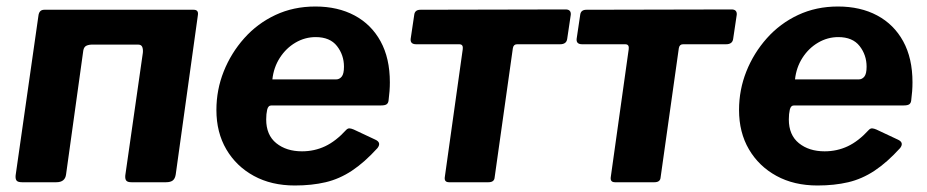

<svg xmlns="http://www.w3.org/2000/svg" viewBox="-20 -560 2849 590"><path d="M48 0Q35 0 31 -5Q27 -10 28 -21L98 -511Q100 -530 116 -530H575Q591 -530 588 -513L520 -24Q518 -11 511 -5.5Q504 0 490 0H384Q372 0 368 -5Q364 -10 365 -21L419 -398Q420 -409 417 -416Q414 -423 404 -423H264Q253 -423 245.5 -419.5Q238 -416 236 -405L183 -24Q180 0 153 0Z M886 10Q814 10 760 -19.5Q706 -49 675.5 -101Q645 -153 645 -222Q645 -284 667.5 -340.5Q690 -397 730.5 -442.5Q771 -488 826.5 -514Q882 -540 949 -540Q1018 -540 1069.5 -512.5Q1121 -485 1149.5 -433Q1178 -381 1178 -307Q1178 -294 1177 -280Q1176 -266 1174 -251Q1173 -243 1168 -239.5Q1163 -236 1151 -236H814Q804 -236 801 -223Q798 -210 798 -193Q798 -145 829 -120Q860 -95 908 -95Q946 -95 979 -110.5Q1012 -126 1044 -161Q1049 -166 1054.5 -165.5Q1060 -165 1067 -162L1133 -131Q1153 -122 1140 -105Q1100 -61 1061.5 -35.5Q1023 -10 980.5 0Q938 10 886 10ZM1013 -316Q1023 -316 1030 -324.5Q1037 -333 1037 -355Q1037 -391 1015.5 -418.5Q994 -446 950 -446Q917 -446 888 -429Q859 -412 840 -382.5Q821 -353 817 -316Z M1701 -424H1569Q1558 -424 1556 -412L1500 -15Q1499 0 1481 0H1360Q1344 0 1347 -17L1402 -409Q1403 -416 1400.5 -420Q1398 -424 1391 -424H1259Q1240 -424 1242 -441L1253 -515Q1255 -530 1272 -530L1718 -531Q1735 -531 1734 -515L1723 -441Q1721 -424 1701 -424Z M2211 -424H2079Q2068 -424 2066 -412L2010 -15Q2009 0 1991 0H1870Q1854 0 1857 -17L1912 -409Q1913 -416 1910.5 -420Q1908 -424 1901 -424H1769Q1750 -424 1752 -441L1763 -515Q1765 -530 1782 -530L2228 -531Q2245 -531 2244 -515L2233 -441Q2231 -424 2211 -424Z M2492 10Q2420 10 2366 -19.5Q2312 -49 2281.5 -101Q2251 -153 2251 -222Q2251 -284 2273.5 -340.5Q2296 -397 2336.5 -442.5Q2377 -488 2432.5 -514Q2488 -540 2555 -540Q2624 -540 2675.5 -512.5Q2727 -485 2755.5 -433Q2784 -381 2784 -307Q2784 -294 2783 -280Q2782 -266 2780 -251Q2779 -243 2774 -239.5Q2769 -236 2757 -236H2420Q2410 -236 2407 -223Q2404 -210 2404 -193Q2404 -145 2435 -120Q2466 -95 2514 -95Q2552 -95 2585 -110.5Q2618 -126 2650 -161Q2655 -166 2660.5 -165.5Q2666 -165 2673 -162L2739 -131Q2759 -122 2746 -105Q2706 -61 2667.5 -35.5Q2629 -10 2586.5 0Q2544 10 2492 10ZM2619 -316Q2629 -316 2636 -324.5Q2643 -333 2643 -355Q2643 -391 2621.5 -418.5Q2600 -446 2556 -446Q2523 -446 2494 -429Q2465 -412 2446 -382.5Q2427 -353 2423 -316Z"/></svg>

Font: Libre Franklin
Style: Bold Italic
Weight: 700
Italic angle: -8°
Designer: Pablo Impallari, Rodrigo Fuenzalida, Nhung Nguyen
Foundry: Impallari Type
Version: Version 3.000